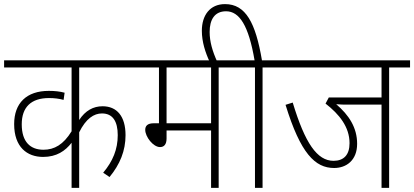

<svg xmlns="http://www.w3.org/2000/svg" viewBox="-20 -916 2019 936"><path d="M653 -587V-622H0V-587H329V-276C289 -211 245 -186 192 -186C129 -186 86 -223 86 -310C86 -393 131 -438 219 -438C245 -438 269 -435 290 -429L295 -464C273 -470 248 -473 218 -473C109 -473 49 -413 49 -311C49 -199 112 -151 190 -151C256 -151 298 -180 329 -220V0H366V-271C399 -338 438 -363 477 -363C530 -363 554 -324 554 -257C554 -188 530 -130 483 -74L514 -53C565 -115 592 -181 592 -257C592 -349 550 -398 480 -398C435 -398 396 -377 366 -331V-587Z M1046 -587H1149V-622H639V-587H755V-315H729C699 -315 688 -302 688 -283C688 -249 727 -199 760 -199C779 -199 792 -211 792 -241V-280H1009V0H1046ZM1009 -587V-315H792V-587Z M1260 -587H1363V-622H1257C1226 -805 1178 -896 1077 -896C1003 -896 964 -841 964 -766C964 -712 981 -660 1002 -615H1039C1016 -665 1002 -713 1002 -760C1002 -820 1026 -861 1082 -861C1147 -861 1192 -792 1221 -622H1135V-587H1223V0H1260Z M1877 -587H1979V-622H1349V-587H1840V-441H1583L1567 -411C1634 -359 1684 -297 1684 -218C1684 -161 1656 -132 1606 -132C1526 -132 1467 -218 1407 -416L1372 -405C1445 -168 1516 -97 1609 -97C1668 -97 1721 -134 1721 -215C1721 -294 1681 -355 1619 -408C1637 -406 1659 -406 1680 -406H1840V0H1877Z"/></svg>

Font: Noto Sans Devanagari SemiCondensed ExtraLight
Style: Regular
Weight: 200
Width: 4
Designer: Jelle Bosma - Monotype Design Team
Foundry: Monotype Imaging Inc.
Version: Version 2.004